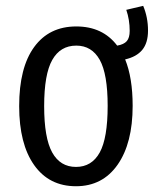

<svg xmlns="http://www.w3.org/2000/svg" viewBox="-20 -628 533 660"><path d="M488.8 -522.9Q488.8 -480.5 469 -456.5Q449.2 -432.6 410.2 -423.8Q436 -360.4 436 -264.2Q436 -135.7 384.3 -61.8Q332.5 12.2 241.2 12.2Q148.9 12.2 97.4 -60.5Q45.9 -133.3 45.9 -263.2Q45.9 -395.5 97.4 -466.3Q148.9 -537.1 242.2 -537.1Q333 -537.1 382.8 -471.2Q405.8 -475.1 415.8 -486.6Q425.8 -498 425.8 -522Q425.8 -560.1 414.1 -594.2L472.2 -607.9Q488.8 -568.4 488.8 -522.9ZM350.1 -264.2Q350.1 -373.5 322.8 -422.4Q295.4 -471.2 242.2 -471.2Q187.5 -471.2 159.7 -422.1Q131.8 -373 131.8 -263.2Q131.8 -153.8 159.4 -104Q187 -54.2 241.2 -54.2Q295.4 -54.2 322.8 -103.8Q350.1 -153.3 350.1 -264.2Z"/></svg>

Font: Fira Sans Compressed Book
Style: Regular
Weight: 350
Width: 1
Designer: Carrois Corporate & Edenspiekermann AG
Foundry: Carrois Corporate GbR & Edenspiekermann AG
Version: Version 4.203;PS 004.203;hotconv 1.0.88;makeotf.lib2.5.64775